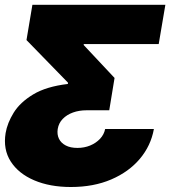

<svg xmlns="http://www.w3.org/2000/svg" viewBox="-31 -562 717 777"><path d="M255.9 194.8Q170.9 194.8 107.4 167.7Q43.9 140.6 12.5 91.6Q-19 42.5 -8.3 -23.4Q-1.5 -64 24.4 -106Q50.3 -147.9 103.3 -179.9Q156.2 -211.9 243.7 -222.2L244.1 -227.5L76.2 -399.9L100.1 -542.5H638.2L611.3 -383.8H308.1L307.6 -379.9L432.6 -246.6L411.1 -115.7H319.3Q289.1 -115.7 264.2 -106.7Q239.3 -97.7 222.9 -80.8Q206.5 -64 202.6 -40Q199.2 -18.1 207.5 -0.7Q215.8 16.6 234.9 26.6Q253.9 36.6 282.2 36.6Q310.1 36.6 333.7 26.9Q357.4 17.1 373.8 -0.2Q390.1 -17.6 394.5 -40H591.8Q579.6 27.8 534.9 80.8Q490.2 133.8 418.9 164.3Q347.7 194.8 255.9 194.8Z"/></svg>

Font: Inter 16pt Black
Style: Italic
Weight: 900
Italic angle: -9.3988°
Version: Version 4.001;git-66647c0bb